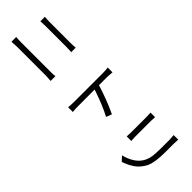

<svg xmlns="http://www.w3.org/2000/svg" viewBox="123 -1744 2754 2754"><g transform="rotate(45 1500.0 -366.5)"><path d="M91.8 -59.6V-156.2Q149.4 -151.4 197.3 -151.4H795.9Q850.6 -151.4 886.7 -156.2V-59.6Q826.2 -65.4 795.9 -65.4H197.3Q191.4 -65.4 91.8 -59.6ZM177.7 -560.5V-651.4Q231.4 -646.5 276.4 -646.5H705.1Q756.8 -646.5 803.7 -651.4V-560.5Q747.1 -564.5 705.1 -564.5H277.3Q239.3 -564.5 177.7 -560.5Z M1846.7 -341.8 1813.5 -256.8Q1663.1 -336.9 1447.3 -409.2Q1432.6 -414.1 1419.9 -418L1420.9 -87.9Q1420.9 -19.5 1426.8 30.3H1331.1Q1336.9 -18.6 1336.9 -87.9V-669.9Q1336.9 -732.4 1329.1 -774.4H1426.8Q1419.9 -701.2 1419.9 -669.9V-506.8Q1624 -444.3 1810.5 -359.4Q1830.1 -349.6 1846.7 -341.8Z M2220.7 -751H2313.5Q2309.6 -713.9 2309.6 -678.7V-344.7Q2309.6 -303.7 2313.5 -268.6H2220.7Q2224.6 -327.1 2224.6 -345.7V-678.7Q2224.6 -713.9 2220.7 -751ZM2683.6 -757.8H2776.4Q2772.5 -708 2772.5 -671.9V-509.8Q2772.5 -294.9 2728.5 -198.2Q2708 -153.3 2668 -105.5Q2591.8 -15.6 2429.7 41L2365.2 -28.3Q2525.4 -69.3 2605.5 -161.1Q2665 -229.5 2679.7 -326.2Q2689.5 -389.6 2689.5 -513.7V-671.9Q2689.5 -686.5 2683.6 -757.8Z"/></g></svg>

Font: Taipei Sans TC Beta
Style: Regular
Weight: 400
Designer: JT Foundry
Foundry: JT Foundry
Version: Version 1.000